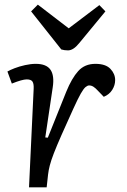

<svg xmlns="http://www.w3.org/2000/svg" viewBox="-20 -807 549 827"><path d="M125 -425Q126 -446 120 -455.5Q114 -465 95 -465Q76 -465 31 -447L12 -499Q22 -505 42.5 -513Q63 -521 88 -526.5Q113 -532 134 -532Q180 -532 197.5 -506.5Q215 -481 207 -430L175 -215L186 -214L265 -411Q289 -470 317 -501Q345 -532 391 -532Q435 -532 455.5 -510.5Q476 -489 476 -462Q476 -440 463.5 -420Q451 -400 427 -390L401 -417Q392 -427 383 -433Q374 -439 364 -439Q357 -439 348.5 -432Q340 -425 328 -404Q316 -383 296 -339Q265 -271 244.5 -224.5Q224 -178 212 -147Q200 -116 194.5 -94.5Q189 -73 187 -55L181 0H105ZM114 -758 143 -787 276 -685 408 -785 434 -758 321 -621Q296 -590 273 -590Q257 -590 244 -594Z"/></svg>

Font: Literata 7pt
Style: Italic
Weight: 400
Italic angle: -2°
Designer: Latin by Veronika Burian and Jose Scaglione. Greek by Irene Vlachou. Cyrillic by Vera Evstafieva
Foundry: TypeTogether
Version: Version 3.002